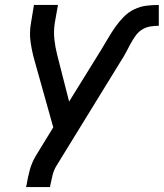

<svg xmlns="http://www.w3.org/2000/svg" viewBox="-20 -550 661 775"><path d="M85 205 87 198Q92 166 100.5 135Q109 104 127 75L195 -36L119 -307Q109 -342 103.5 -380Q98 -418 105 -457L117 -530H214L201 -457Q196 -423 199.5 -391Q203 -359 211 -328L259 -140L389 -350Q403 -373 416.5 -396Q430 -419 445 -440.5Q460 -462 479 -481.5Q498 -501 522 -512.5Q546 -524 571 -527Q596 -530 621 -530V-446Q604 -446 586 -443Q568 -440 552.5 -430Q537 -420 526 -404Q515 -388 506 -371.5Q497 -355 488.5 -338.5Q480 -322 470 -307L208 119Q197 137 192 157.5Q187 178 183 198L182 205Z"/></svg>

Font: Iosevka Curly MdExObl
Style: Regular
Weight: 500
Width: 7
Italic angle: -9°
Monospace: yes
Designer: Belleve Invis
Foundry: Belleve Invis
Version: Version 11.1.0; ttfautohint (v1.8.3)